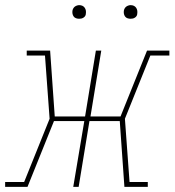

<svg xmlns="http://www.w3.org/2000/svg" viewBox="-52 -727 679 747"><path d="M-32 0V-19H42L141 -265L123 -511H52V-530H143L161 -274H279L321 -530H342L300 -274H417L520 -530H607V-511H533L434 -265L452 -19H523V0H432L414 -256H296L254 0H233L276 -256H158L55 0ZM456 -654Q450 -654 444 -656Q438 -658 434.5 -663Q431 -668 430 -674Q429 -680 430 -686Q431 -691 433.5 -695Q436 -699 439.5 -701.5Q443 -704 447.5 -705.5Q452 -707 456 -707Q463 -707 468.5 -704.5Q474 -702 477.5 -697Q481 -692 482 -686Q483 -680 482 -674Q482 -669 479.5 -665Q477 -661 473 -658.5Q469 -656 465 -655Q461 -654 456 -654ZM256 -654Q250 -654 244 -656Q238 -658 234.5 -663Q231 -668 230 -674Q229 -680 230 -686Q231 -691 233.5 -695Q236 -699 239.5 -701.5Q243 -704 247.5 -705.5Q252 -707 256 -707Q263 -707 268.5 -704.5Q274 -702 277.5 -697Q281 -692 282 -686Q283 -680 282 -674Q282 -669 279.5 -665Q277 -661 273 -658.5Q269 -656 265 -655Q261 -654 256 -654Z"/></svg>

Font: Iosevka Slab Thin Extended
Style: Italic
Weight: 100
Width: 7
Italic angle: -9°
Monospace: yes
Designer: Belleve Invis
Foundry: Belleve Invis
Version: Version 11.1.0; ttfautohint (v1.8.3)